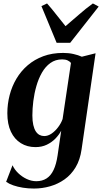

<svg xmlns="http://www.w3.org/2000/svg" viewBox="-20 -841 592 1112"><path d="M452.5 24Q444 84.5 418 127.8Q392 171 353.8 198Q315.5 225 270 238Q224.5 251 176.5 251Q142.5 251 112 246Q81.5 241 57 232.5Q32.5 224 15.5 212L52.5 116Q63.5 140.5 85.5 161.8Q107.5 183 135 195.8Q162.5 208.5 190 208.5Q224.5 208.5 249.5 192.5Q274.5 176.5 290.2 143.5Q306 110.5 313.5 59.5L334.5 -84Q321.5 -59.5 300.5 -38Q279.5 -16.5 250.8 -2.8Q222 11 185.5 11Q137.5 11 100.8 -11.8Q64 -34.5 43.2 -78.2Q22.5 -122 22.5 -185Q22.5 -238.5 35.8 -289.8Q49 -341 75.2 -385.2Q101.5 -429.5 140.5 -463Q179.5 -496.5 230.8 -515.5Q282 -534.5 346 -534.5Q378 -534.5 405.5 -528.2Q433 -522 454 -512.5L533.5 -532.5ZM391 -476.5Q384.5 -485 372 -491Q359.5 -497 340 -497Q301 -497 272 -476.2Q243 -455.5 223 -420.5Q203 -385.5 190.8 -342.8Q178.5 -300 173 -255.8Q167.5 -211.5 167.5 -172.5Q167.5 -140 172.8 -117.2Q178 -94.5 187.2 -80.2Q196.5 -66 209 -59.5Q221.5 -53 236 -53Q258 -53 279 -67.5Q300 -82 317 -104.8Q334 -127.5 342.5 -151.5ZM308 -593 220 -805.5 252.5 -821Q278.5 -792 305.2 -757.5Q332 -723 359.5 -689.5Q399 -722.5 437 -756.2Q475 -790 518 -821L551.5 -803L386.5 -593Z"/></svg>

Font: Merriweather 96pt
Style: Bold Italic
Weight: 700
Italic angle: -7.8°
Version: Version 2.101